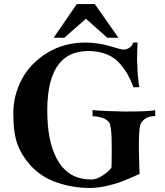

<svg xmlns="http://www.w3.org/2000/svg" viewBox="-20 -918 820 952"><path d="M567 -731H512L406 -825L299 -731H246L361 -898H450ZM750 -343Q735 -342 725.5 -340.5Q716 -339 703.5 -331.5Q691 -324 680 -309Q673 -300 670.5 -260.5Q668 -221 668.5 -181.5Q669 -142 670.5 -99Q672 -56 672 -55Q670 -55 643.5 -43Q617 -31 586.5 -19Q556 -7 511 3.5Q466 14 426 14Q341 14 262.5 -13Q184 -40 132 -97Q87 -147 66.5 -203Q46 -259 46 -356Q46 -445 88 -524.5Q130 -604 213.5 -655.5Q297 -707 403 -707Q465 -707 524 -689.5Q583 -672 590 -672Q597 -672 606 -674Q615 -676 626 -684.5Q637 -693 640 -707H662Q662 -701 661.5 -690.5Q661 -680 660 -649Q659 -618 661 -597Q661 -572 663.5 -544Q666 -516 668 -501L671 -486L642 -485Q629 -520 615 -545.5Q601 -571 575.5 -601.5Q550 -632 510 -648.5Q470 -665 418 -665Q203 -665 215 -337Q220 -190 275 -108.5Q330 -27 435 -28Q460 -28 492 -50Q524 -72 533 -88Q533 -90 533.5 -116Q534 -142 534 -168.5Q534 -195 533.5 -225.5Q533 -256 530 -279Q527 -302 522 -310Q501 -339 439 -342V-373Q447 -370 512 -367.5Q577 -365 595 -365Q728 -365 749 -372Z"/></svg>

Font: GFS Artemisia
Style: Bold
Weight: 700
Designer: Designed by Takis Katsoulidis.
Foundry: Designed by Takis Katsoulidis.
Version: Version 1.0